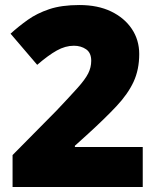

<svg xmlns="http://www.w3.org/2000/svg" viewBox="-20 -744 626 764"><path d="M548 0H30V-127L204 -303Q258 -360 288.5 -394Q319 -428 331 -452Q343 -476 343 -502Q343 -534 322.5 -548Q302 -562 274 -562Q240 -562 206 -543Q172 -524 128 -486L22 -610Q54 -639 90.5 -665Q127 -691 176 -707.5Q225 -724 296 -724Q369 -724 422 -698.5Q475 -673 504.5 -629Q534 -585 534 -529Q534 -467 511.5 -418.5Q489 -370 443.5 -321.5Q398 -273 330 -211L278 -164V-159H548Z"/></svg>

Font: Noto Sans Lao Black
Style: Regular
Weight: 900
Designer: Monotype Design Team
Foundry: Monotype Imaging Inc.
Version: Version 2.003; ttfautohint (v1.8.4.7-5d5b)